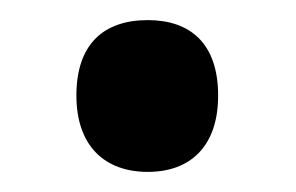

<svg xmlns="http://www.w3.org/2000/svg" viewBox="-20 -447 294 191"><path d="M56 -352C56 -302 84 -276 127 -276C169 -276 197 -301 197 -352C197 -404 169 -427 127 -427C83 -427 56 -403 56 -352Z"/></svg>

Font: Noto Sans Arabic Cond SemBd
Style: Regular
Weight: 600
Width: 3
Designer: Monotype Design Team, Nadine Chahine, Nizar Qandah and Khaled Hosny
Foundry: Monotype Imaging Inc.
Version: Version 2.012